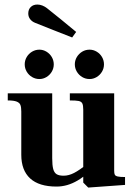

<svg xmlns="http://www.w3.org/2000/svg" viewBox="-20 -834 609 866"><path d="M76 -136V-331Q76 -350 72.2 -360.2Q68.5 -370.5 55.2 -375.8Q42 -381 15 -381V-413H215.5V-120.5Q215.5 -88.5 220 -71.8Q224.5 -55 235.5 -48.2Q246.5 -41.5 267 -41.5Q290 -41.5 314.2 -54Q338.5 -66.5 373 -94.5L377 -55Q353.5 -33.5 330 -19.8Q306.5 -6 282.8 0.8Q259 7.5 235 7.5Q156 7.5 116 -29.2Q76 -66 76 -136ZM355.5 -10.5V-339.5Q355.5 -359 351.2 -367.5Q347 -376 335 -378.5Q323 -381 295 -381V-413H495V-64Q495 -51.5 497.8 -46Q500.5 -40.5 510.8 -38Q521 -35.5 544 -35.5V0L378 12ZM317.5 -543.8Q317.5 -561.5 326.6 -576.8Q335.7 -592 350.8 -601Q365.8 -610 384 -610Q401 -610 416.1 -601Q431.2 -592 440.1 -576.8Q449 -561.5 449 -543.6Q449 -525.8 440 -510.6Q431 -495.5 416 -486.5Q401 -477.5 384 -477.5Q365.8 -477.5 350.8 -486.5Q335.7 -495.5 326.6 -510.7Q317.5 -526 317.5 -543.8ZM91.5 -543.8Q91.5 -561.5 100.5 -576.8Q109.5 -592 124.7 -601Q140 -610 157.6 -610Q174.5 -610 189.5 -601Q204.4 -592 213.5 -576.8Q222.5 -561.5 222.5 -543.6Q222.5 -525.8 213.5 -510.6Q204.5 -495.5 189.6 -486.5Q174.7 -477.5 157.5 -477.5Q140 -477.5 124.7 -486.5Q109.5 -495.5 100.5 -510.7Q91.5 -526 91.5 -543.8ZM138.5 -731Q124.5 -736.5 116 -747.5Q107.5 -758.5 107.5 -773Q107.5 -791.5 118.8 -802.5Q130 -813.5 148.5 -813.5Q160 -813.5 171.2 -809Q182.5 -804.5 192 -797Q214.5 -779.5 255.8 -745.8Q297 -712 323.5 -690L305.5 -665Q248.5 -687.5 221 -698.2Q193.5 -709 138.5 -731Z"/></svg>

Font: Didactic
Style: Regular
Weight: 400
Designer: Tyler Finck
Foundry: Etcetera Type Co
Version: Version 3.007;FEAKit 1.0